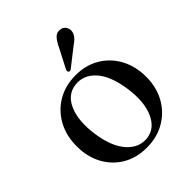

<svg xmlns="http://www.w3.org/2000/svg" viewBox="-186 -742 856 856"><g transform="rotate(-45 242.0 -314.0)"><path d="M243.5 -444Q307 -444 356 -415Q405 -386 433 -334.5Q461 -283 461 -216Q461 -150.5 432.5 -99.5Q404 -48.5 354 -19.5Q304 9.5 239.5 9.5Q175.5 9.5 126.8 -19Q78 -47.5 50.2 -98.5Q22.5 -149.5 22.5 -216.5Q22.5 -282.5 50.5 -333.8Q78.5 -385 128.2 -414.5Q178 -444 243.5 -444ZM272.5 -20.5Q325.5 -28 351.2 -85.5Q377 -143 364.5 -234.5Q351 -330.5 309.5 -376Q268 -421.5 211 -414Q156 -406.5 131.2 -348.2Q106.5 -290 119 -199.5Q132.5 -105.5 174.5 -59.2Q216.5 -13 272.5 -20.5ZM279.5 -586Q291.5 -611 304.5 -624.8Q317.5 -638.5 337 -636.5Q354 -635 362.8 -622.8Q371.5 -610.5 370.5 -596.5Q369 -580 358 -567.2Q347 -554.5 329 -542.5L246.5 -478Q237 -472 231.5 -478Q226.5 -483 232 -494Z"/></g></svg>

Font: Fraunces 144pt S050
Style: Regular
Weight: 400
Version: Version 1.000; ttfautohint (v1.8.3)